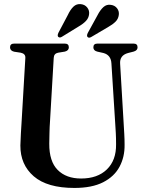

<svg xmlns="http://www.w3.org/2000/svg" viewBox="-20 -915 713 947"><path d="M548.5 -302.5 529.5 -603Q527 -643.5 490.5 -653.5L459.5 -660.5Q440.5 -665.5 440.5 -681.5Q440.5 -700 460.5 -700H639Q658.5 -700 658.5 -681.5Q658.5 -666 639 -660.5L611.5 -653.5Q569.5 -642 572.5 -600.5L590 -305Q591.5 -279 593 -253.8Q594.5 -228.5 594.5 -201.5Q595.5 -141 569.5 -92.5Q543.5 -44 488.5 -16Q433.5 12 347 12Q213 12 146.5 -45.5Q80 -103 80.5 -197.5Q81 -219 83 -256.2Q85 -293.5 87 -322L105 -629Q106.5 -650 82.5 -655L49.5 -660Q29.5 -665 29.5 -681.5Q29.5 -700 50 -700H299.5Q319.5 -700 319.5 -681.5Q319.5 -665.5 300 -660.5L266.5 -655Q246 -651 245 -629.5L227 -322.5Q224.5 -287 224 -257.5Q223.5 -228 223 -206.5Q222.5 -119 264.5 -76.8Q306.5 -34.5 380 -34.5Q461 -34.5 507.2 -79.5Q553.5 -124.5 552.5 -203Q552.5 -235 551.2 -258.2Q550 -281.5 548.5 -302.5ZM314 -840Q326.5 -867 342 -882Q357.5 -897 379 -894.5Q398.5 -892.5 410 -878.2Q421.5 -864 419.5 -845.5Q417.5 -826 404 -811.8Q390.5 -797.5 369 -785L286 -734Q274.5 -726.5 267 -733.5Q262 -739.5 268 -753ZM460.5 -839Q474 -865.5 490 -880Q506 -894.5 527 -891Q546.5 -888.5 557.5 -874Q568.5 -859.5 566 -841.5Q563.5 -821.5 549.5 -807.8Q535.5 -794 514 -782L430 -732.5Q418 -725.5 411.5 -733Q406.5 -739 413 -752.5Z"/></svg>

Font: Fraunces 144pt Soft SemiBold
Style: Regular
Weight: 600
Version: Version 1.000;[b76b70a41]